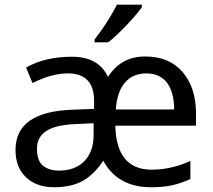

<svg xmlns="http://www.w3.org/2000/svg" viewBox="-20 -786 904 816"><path d="M601.6 -474.1Q543.9 -473.6 510.7 -434.6Q477.5 -395.5 472.2 -320.8H720.2Q719.7 -395 689.5 -434.6Q659.2 -474.1 601.6 -474.1ZM137.2 -153.3Q137.2 -103 162.6 -82Q188 -61 230 -61Q297.9 -60.5 337.9 -100.6Q377.9 -140.6 377.9 -213.9V-262.2L303.2 -258.8Q216.8 -255.4 176.8 -229.5Q136.7 -203.6 137.2 -153.3ZM90.8 -499Q172.4 -544.9 285.6 -544.9Q398.9 -544.9 439 -459Q494.1 -545.9 596.7 -545.9Q699.2 -545.9 755.9 -480Q812.5 -414.1 813 -306.2V-252H470.2Q474.1 -64.9 625 -64.9Q708 -64.9 789.1 -102.1V-24.9Q746.1 -5.9 709 2Q671.9 9.8 622.1 9.8Q480 9.8 418.9 -103Q378.9 -43 330.6 -16.6Q282.2 9.8 209 9.8Q135.7 9.8 90.8 -32.2Q45.9 -74.2 45.9 -148.9Q45.9 -312 290 -319.8L379.9 -323.2V-356.9Q379.9 -474.1 268.1 -474.1Q200.2 -474.1 118.2 -433.1ZM583 -766.1V-755.9Q561.5 -724.6 516.1 -677.2Q470.7 -629.9 439.9 -606H381.8V-618.2Q436.5 -687.5 477.1 -766.1Z"/></svg>

Font: NotoSans
Style: Regular
Weight: 400
Designer: Monotype Design team
Foundry: Monotype Imaging Inc.
Version: Version 1.04